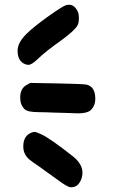

<svg xmlns="http://www.w3.org/2000/svg" viewBox="-20 -844 476 808"><path d="M277 -56Q263 -57 223 -87Q157 -135 145 -143Q109 -167 99 -177Q78 -197 78 -228Q78 -273 113 -286Q120 -289 125 -289Q132 -289 153 -279Q188 -264 287 -186Q327 -154 327 -117Q327 -99 319 -83Q306 -56 280 -56ZM107 -495 221 -493Q324 -491 344 -488Q381 -479 381 -429Q381 -397 360 -379Q345 -367 308 -367Q300 -367 250 -369Q236 -369 212 -370Q188 -371 170.5 -371.5Q153 -372 144 -372Q97 -372 84 -384Q65 -402 65 -433Q65 -474 95 -488ZM88 -573Q54 -585 54 -631Q54 -664 91 -701Q119 -729 178 -771.5Q237 -814 257 -822Q262 -824 271 -824Q293 -824 307 -796Q312 -786 312 -768Q312 -749 307 -739Q298 -719 243 -678Q172 -628 137 -594Q113 -571 99 -571Q96 -571 88 -573Z"/></svg>

Font: Chanighter Handwriting Cyr
Style: Regular
Weight: 400
Designer: Sin Chanighter
Version: Version 001.001